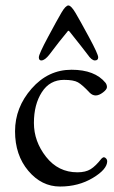

<svg xmlns="http://www.w3.org/2000/svg" viewBox="-20 -668 417 702"><path d="M227 -553Q197 -517 161 -469Q144 -447 131 -447Q122 -447 122 -458.5Q122 -470 155.5 -532.5Q189 -595 204.5 -621.5Q220 -648 230 -648Q240 -648 256 -621Q272 -594 305.5 -532Q339 -470 339 -458.5Q339 -447 327 -447Q315 -447 300 -469Q282 -493 234 -553Q230 -558 227 -553ZM308 -329Q281 -358 265 -367Q249 -376 214 -376Q162 -376 133 -331Q104 -286 104 -218.5Q104 -151 148.5 -94.5Q193 -38 263 -38Q293 -38 311.5 -49.5Q330 -61 351 -88Q356 -93 360 -93Q364 -93 368 -88.5Q372 -84 372 -79Q372 -49 319.5 -17.5Q267 14 199.5 14Q132 14 83.5 -43.5Q35 -101 35 -188Q35 -275 95.5 -344Q156 -413 241.5 -413Q327 -413 366 -365Q371 -358 371 -349.5Q371 -341 356.5 -330Q342 -319 330 -319Q318 -319 308 -329Z"/></svg>

Font: EB Garamond
Style: Regular
Weight: 400
Version: Version 0.012